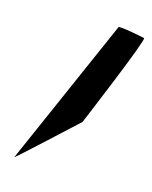

<svg xmlns="http://www.w3.org/2000/svg" viewBox="-154 -607 507 639"><g transform="rotate(30 100.0 -287.5)"><path d="M23 -8C22 -2 161 -223 161 -223C162 -229 208 -567 199 -567C191 -567 108 -562 107 -556Z"/></g></svg>

Font: Ampere
Style: SCCndIta
Weight: 400
Version: Version 1